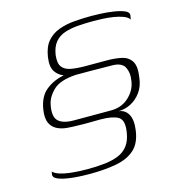

<svg xmlns="http://www.w3.org/2000/svg" viewBox="-95 -545 698 773"><g transform="rotate(-15 254.0 -158.5)"><path d="M39 99Q50 109 67.5 114.5Q85 120 105.5 122.5Q126 125 146.5 126Q167 127 182 127Q219 127 251.5 123.5Q284 120 309.5 110Q335 100 351 79Q367 58 372 24Q380 -26 356 -39.5Q332 -53 283 -53Q260 -53 236 -52.5Q212 -52 190 -53Q167 -53 144 -55Q121 -57 102.5 -66.5Q84 -76 75 -95.5Q66 -115 71 -150Q79 -203 110.5 -228.5Q142 -254 186 -263Q164 -271 151 -291Q138 -311 144 -351Q150 -391 169.5 -414Q189 -437 218.5 -448Q248 -459 283 -462Q318 -465 355 -465Q367 -465 393 -464Q419 -463 446 -459Q473 -455 491.5 -447.5Q510 -440 508 -426Q507 -421 506.5 -417.5Q506 -414 505 -410Q498 -421 480.5 -427.5Q463 -434 441 -437.5Q419 -441 397 -442Q375 -443 359 -443Q323 -443 292 -440.5Q261 -438 236.5 -429.5Q212 -421 196.5 -402Q181 -383 176 -350Q172 -316 184 -300.5Q196 -285 221 -280.5Q246 -276 281 -276Q303 -276 324.5 -276Q346 -276 368 -276Q404 -276 431 -270Q458 -264 471.5 -242.5Q485 -221 478 -176Q474 -140 456 -115.5Q438 -91 413 -78.5Q388 -66 361 -66Q388 -64 401.5 -40.5Q415 -17 409 26Q402 78 373 104Q344 130 296 139Q248 148 185 148Q176 148 158 147.5Q140 147 118.5 145Q97 143 78.5 139Q60 135 48.5 128.5Q37 122 37 112Q38 108 38.5 104.5Q39 101 39 99ZM334 -77Q379 -77 409.5 -106Q440 -135 444 -174Q449 -203 437.5 -226.5Q426 -250 387 -251L292 -252Q283 -252 268.5 -252Q254 -252 242.5 -252Q231 -252 233 -252Q168 -248 139.5 -221Q111 -194 105 -163Q95 -115 114 -96Q133 -77 179 -77Z"/></g></svg>

Font: Genos ExtraLight
Style: Italic
Weight: 250
Italic angle: -8°
Designer: Robert E. Leuschke
Foundry: Robert E. Leuschke
Version: Version 1.010